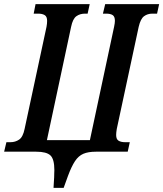

<svg xmlns="http://www.w3.org/2000/svg" viewBox="-56 -734 790 929"><path d="M203 175 206 124Q206 110 206.5 103Q207 96 207 89Q207 36 188 18Q169 0 119 0H-36L-25 -46H-5Q18 -46 36.5 -58.5Q55 -71 63 -110L169 -604Q172 -620 172 -633Q172 -654 160 -661Q148 -668 129 -668H107L116 -714H378L368 -668H355Q331 -668 313.5 -655.5Q296 -643 288 -604L171 -56H379L496 -604Q500 -623 500 -633Q500 -654 489 -661Q478 -668 458 -668H442L453 -714H714L704 -668H681Q658 -668 641 -655.5Q624 -643 615 -604L509 -110Q506 -92 506 -81Q506 -60 518 -53Q530 -46 549 -46H572L562 0H408Q371 0 347.5 10Q324 20 307 45.5Q290 71 273 117L252 175Z"/></svg>

Font: Noto Serif ExtraCondensed SemiBold
Style: Italic
Weight: 600
Width: 2
Italic angle: -12°
Designer: Monotype Design Team
Foundry: Monotype Imaging Inc.
Version: Version 2.013